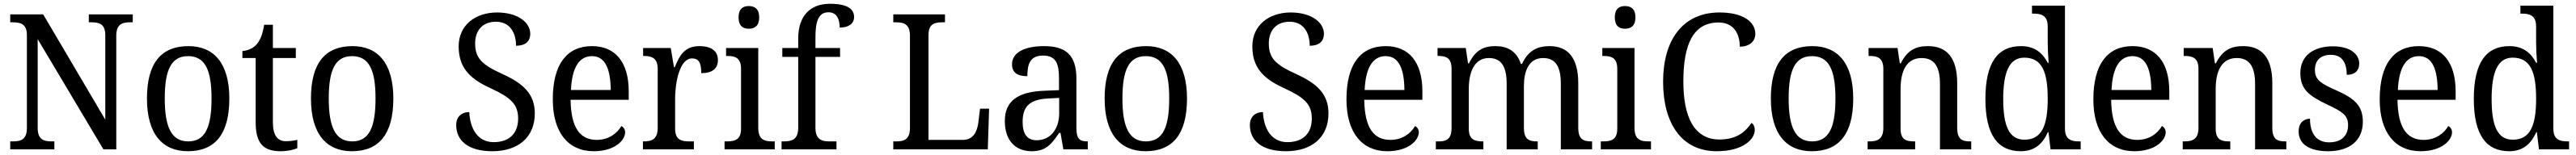

<svg xmlns="http://www.w3.org/2000/svg" viewBox="-20 -790 13603 820"><path d="M34 0H267V-42H253C211 -42 179 -51 179 -114V-583L526 0H594V-600C594 -663 626 -672 668 -672H681V-714H449V-672H463C504 -672 536 -663 536 -604V-157L208 -714H34V-672H48C89 -672 122 -663 122 -604V-114C122 -51 90 -42 47 -42H34Z M972 10C1116 10 1191 -81 1191 -269C1191 -456 1109 -546 975 -546C831 -546 756 -456 756 -269C756 -81 838 10 972 10ZM974 -42C884 -42 850 -120 850 -269C850 -418 883 -493 973 -493C1064 -493 1097 -418 1097 -269C1097 -120 1065 -42 974 -42Z M1463 10C1497 10 1533 2 1550 -6V-50C1531 -46 1513 -43 1489 -43C1446 -43 1421 -73 1421 -143V-483H1542V-536H1421V-659H1375C1366 -606 1354 -577 1334 -554C1314 -532 1286 -522 1260 -520V-483H1330V-145C1330 -30 1371 10 1463 10Z M1838 10C1982 10 2057 -81 2057 -269C2057 -456 1975 -546 1841 -546C1697 -546 1622 -456 1622 -269C1622 -81 1704 10 1838 10ZM1840 -42C1750 -42 1716 -120 1716 -269C1716 -418 1749 -493 1839 -493C1930 -493 1963 -418 1963 -269C1963 -120 1931 -42 1840 -42Z M2580 10C2715 10 2804 -63 2804 -190C2804 -294 2742 -349 2632 -399C2524 -448 2489 -483 2489 -560C2489 -630 2529 -675 2599 -675C2676 -675 2705 -612 2705 -548C2752 -548 2780 -569 2780 -612C2780 -669 2717 -724 2605 -724C2489 -724 2402 -656 2402 -545C2402 -435 2457 -375 2569 -324C2675 -275 2716 -240 2716 -163C2716 -83 2668 -38 2587 -38C2502 -38 2462 -110 2458 -197C2415 -197 2389 -170 2389 -129C2389 -46 2452 10 2580 10Z M3115 10C3228 10 3281 -49 3281 -90C3281 -107 3271 -119 3261 -123C3239 -85 3195 -50 3131 -50C3042 -50 2995 -115 2993 -262H3300V-306C3300 -464 3227 -546 3106 -546C2974 -546 2899 -451 2899 -264C2899 -91 2979 10 3115 10ZM3205 -314H2995C3000 -430 3037 -493 3106 -493C3178 -493 3204 -421 3205 -314Z M3375 0H3644V-42H3619C3579 -42 3545 -50 3545 -109V-270C3545 -353 3569 -481 3634 -481C3670 -481 3683 -458 3683 -403C3746 -403 3771 -431 3771 -472C3771 -518 3739 -546 3673 -546C3594 -546 3568 -495 3543 -434H3539L3522 -536H3376V-494H3379C3419 -494 3453 -485 3453 -426V-114C3453 -51 3420 -42 3378 -42H3375Z M3934 -638C3965 -638 3989 -653 3989 -698C3989 -743 3965 -758 3934 -758C3903 -758 3880 -743 3880 -698C3880 -653 3903 -638 3934 -638ZM3806 0H4071V-42H4059C4016 -42 3984 -51 3984 -114V-536H3814V-494H3820C3861 -494 3893 -485 3893 -426V-109C3893 -50 3860 -42 3818 -42H3806Z M4107 0H4397V-42H4361C4320 -42 4286 -51 4286 -114V-489H4416V-536H4286V-595C4286 -679 4303 -725 4355 -725C4401 -725 4414 -684 4414 -644C4461 -644 4490 -665 4490 -700C4490 -741 4457 -770 4363 -770C4257 -770 4195 -705 4195 -586V-536H4111V-489H4195V-114C4195 -51 4160 -42 4120 -42H4107Z M4697 0H5196L5203 -215H5155L5146 -140C5139 -92 5119 -50 5064 -50H4883V-605C4883 -663 4914 -672 4956 -672H4970V-714H4697V-672H4711C4752 -672 4785 -663 4785 -601V-113C4785 -51 4752 -42 4713 -42H4697Z M5428 10C5505 10 5534 -30 5573 -87H5580L5595 0H5724V-42H5721C5679 -42 5664 -58 5664 -114V-373C5664 -500 5607 -546 5493 -546C5397 -546 5324 -516 5324 -450C5324 -406 5352 -387 5405 -387C5405 -451 5419 -496 5488 -496C5561 -496 5572 -446 5572 -373V-313L5496 -310C5355 -305 5286 -256 5286 -150C5286 -41 5347 10 5428 10ZM5453 -48C5403 -48 5380 -83 5380 -145C5380 -223 5413 -264 5515 -269L5573 -272V-191C5573 -106 5526 -48 5453 -48Z M6029 10C6173 10 6248 -81 6248 -269C6248 -456 6166 -546 6032 -546C5888 -546 5813 -456 5813 -269C5813 -81 5895 10 6029 10ZM6031 -42C5941 -42 5907 -120 5907 -269C5907 -418 5940 -493 6030 -493C6121 -493 6154 -418 6154 -269C6154 -120 6122 -42 6031 -42Z M6771 10C6906 10 6995 -63 6995 -190C6995 -294 6933 -349 6823 -399C6715 -448 6680 -483 6680 -560C6680 -630 6720 -675 6790 -675C6867 -675 6896 -612 6896 -548C6943 -548 6971 -569 6971 -612C6971 -669 6908 -724 6796 -724C6680 -724 6593 -656 6593 -545C6593 -435 6648 -375 6760 -324C6866 -275 6907 -240 6907 -163C6907 -83 6859 -38 6778 -38C6693 -38 6653 -110 6649 -197C6606 -197 6580 -170 6580 -129C6580 -46 6643 10 6771 10Z M7306 10C7419 10 7472 -49 7472 -90C7472 -107 7462 -119 7452 -123C7430 -85 7386 -50 7322 -50C7233 -50 7186 -115 7184 -262H7491V-306C7491 -464 7418 -546 7297 -546C7165 -546 7090 -451 7090 -264C7090 -91 7170 10 7306 10ZM7396 -314H7186C7191 -430 7228 -493 7297 -493C7369 -493 7395 -421 7396 -314Z M7562 0H7813V-42H7811C7770 -42 7736 -49 7736 -109V-320C7736 -406 7764 -483 7842 -483C7911 -483 7936 -433 7936 -346V0H8100V-42H8097C8056 -42 8027 -51 8027 -114V-334C8027 -413 8052 -483 8129 -483C8197 -483 8222 -433 8222 -346V0H8387V-42H8384C8343 -42 8314 -51 8314 -114V-350C8314 -487 8257 -546 8163 -546C8103 -546 8052 -527 8017 -452H8011C7988 -522 7937 -546 7877 -546C7817 -546 7772 -527 7737 -455H7732L7720 -536H7571V-494H7574C7615 -494 7645 -485 7645 -426V-114C7645 -51 7616 -42 7575 -42H7562Z M8561 -638C8592 -638 8616 -653 8616 -698C8616 -743 8592 -758 8561 -758C8530 -758 8507 -743 8507 -698C8507 -653 8530 -638 8561 -638ZM8433 0H8698V-42H8686C8643 -42 8611 -51 8611 -114V-536H8441V-494H8447C8488 -494 8520 -485 8520 -426V-109C8520 -50 8487 -42 8445 -42H8433Z M9045 10C9185 10 9246 -54 9246 -102C9246 -121 9239 -133 9229 -140C9197 -93 9151 -52 9060 -52C8925 -52 8869 -173 8869 -358C8869 -556 8921 -671 9055 -671C9139 -671 9167 -606 9167 -543C9215 -543 9249 -569 9249 -611C9249 -674 9185 -724 9060 -724C8864 -724 8762 -576 8762 -358C8762 -137 8860 10 9045 10Z M9547 10C9691 10 9766 -81 9766 -269C9766 -456 9684 -546 9550 -546C9406 -546 9331 -456 9331 -269C9331 -81 9413 10 9547 10ZM9549 -42C9459 -42 9425 -120 9425 -269C9425 -418 9458 -493 9548 -493C9639 -493 9672 -418 9672 -269C9672 -120 9640 -42 9549 -42Z M9842 0H10093V-42H10088C10048 -42 10016 -49 10016 -109V-320C10016 -406 10043 -483 10127 -483C10198 -483 10224 -432 10224 -346V0H10389V-42H10384C10343 -42 10315 -51 10315 -114V-350C10315 -487 10258 -546 10161 -546C10099 -546 10053 -527 10017 -455H10012L10000 -536H9847V-494H9852C9892 -494 9925 -485 9925 -426V-114C9925 -51 9891 -42 9850 -42H9842Z M10651 10C10724 10 10766 -29 10794 -91H10797L10808 0H10967V-42H10959C10918 -42 10884 -51 10884 -110V-760H10710V-718H10718C10758 -718 10793 -709 10793 -650V-566C10793 -532 10795 -490 10798 -458H10793C10766 -510 10724 -546 10652 -546C10530 -546 10464 -460 10464 -267C10464 -75 10530 10 10651 10ZM10670 -51C10590 -51 10558 -122 10558 -266C10558 -408 10590 -485 10669 -485C10764 -485 10793 -408 10793 -267C10793 -126 10762 -51 10670 -51Z M11250 10C11363 10 11416 -49 11416 -90C11416 -107 11406 -119 11396 -123C11374 -85 11330 -50 11266 -50C11177 -50 11130 -115 11128 -262H11435V-306C11435 -464 11362 -546 11241 -546C11109 -546 11034 -451 11034 -264C11034 -91 11114 10 11250 10ZM11340 -314H11130C11135 -430 11172 -493 11241 -493C11313 -493 11339 -421 11340 -314Z M11506 0H11757V-42H11752C11712 -42 11680 -49 11680 -109V-320C11680 -406 11707 -483 11791 -483C11862 -483 11888 -432 11888 -346V0H12053V-42H12048C12007 -42 11979 -51 11979 -114V-350C11979 -487 11922 -546 11825 -546C11763 -546 11717 -527 11681 -455H11676L11664 -536H11511V-494H11516C11556 -494 11589 -485 11589 -426V-114C11589 -51 11555 -42 11514 -42H11506Z M12274 10C12385 10 12457 -45 12457 -146C12457 -230 12414 -269 12317 -312C12235 -348 12204 -368 12204 -420C12204 -467 12230 -500 12289 -500C12344 -500 12372 -462 12372 -394C12415 -394 12438 -417 12438 -453C12438 -503 12391 -545 12299 -545C12196 -545 12127 -495 12127 -404C12127 -318 12171 -284 12269 -237C12355 -197 12379 -177 12379 -128C12379 -72 12344 -37 12279 -37C12206 -37 12178 -92 12178 -162C12152 -162 12118 -146 12118 -95C12118 -25 12178 10 12274 10Z M12762 10C12875 10 12928 -49 12928 -90C12928 -107 12918 -119 12908 -123C12886 -85 12842 -50 12778 -50C12689 -50 12642 -115 12640 -262H12947V-306C12947 -464 12874 -546 12753 -546C12621 -546 12546 -451 12546 -264C12546 -91 12626 10 12762 10ZM12852 -314H12642C12647 -430 12684 -493 12753 -493C12825 -493 12851 -421 12852 -314Z M13230 10C13303 10 13345 -29 13373 -91H13376L13387 0H13546V-42H13538C13497 -42 13463 -51 13463 -110V-760H13289V-718H13297C13337 -718 13372 -709 13372 -650V-566C13372 -532 13374 -490 13377 -458H13372C13345 -510 13303 -546 13231 -546C13109 -546 13043 -460 13043 -267C13043 -75 13109 10 13230 10ZM13249 -51C13169 -51 13137 -122 13137 -266C13137 -408 13169 -485 13248 -485C13343 -485 13372 -408 13372 -267C13372 -126 13341 -51 13249 -51Z"/></svg>

Font: Noto Serif Lao SemiCondensed
Style: Regular
Weight: 400
Width: 4
Designer: Monotype Design Team
Foundry: Monotype Imaging Inc.
Version: Version 2.003